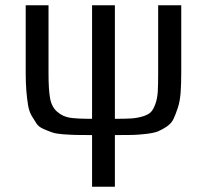

<svg xmlns="http://www.w3.org/2000/svg" viewBox="-20 -504 789 732"><path d="M78 -484H165V-223Q165 -162 171 -129Q177 -96 198.5 -77.5Q220 -59 247.5 -55Q275 -51 331 -51V-484H418V-51Q458 -51 481 -52.5Q504 -54 525 -60.5Q546 -67 555.5 -77Q565 -87 572.5 -108Q580 -129 581.5 -155Q583 -181 583 -223V-484H671V-226Q671 -182 668.5 -149.5Q666 -117 657.5 -91.5Q649 -66 641 -49.5Q633 -33 615 -21Q597 -9 582 -3Q567 3 537 6.5Q507 10 483.5 10.5Q460 11 418 11V208H331V11Q293 11 271 10.5Q249 10 221.5 8Q194 6 179.5 1Q165 -4 146.5 -12Q128 -20 119.5 -32.5Q111 -45 101 -62Q91 -79 87 -103Q83 -127 80.5 -157Q78 -187 78 -226Z"/></svg>

Font: Play
Style: Regular
Weight: 400
Designer: Jonas Hecksher
Foundry: Jonas Hecksher, Playtypeª, e-types AS
Version: Version 1.002